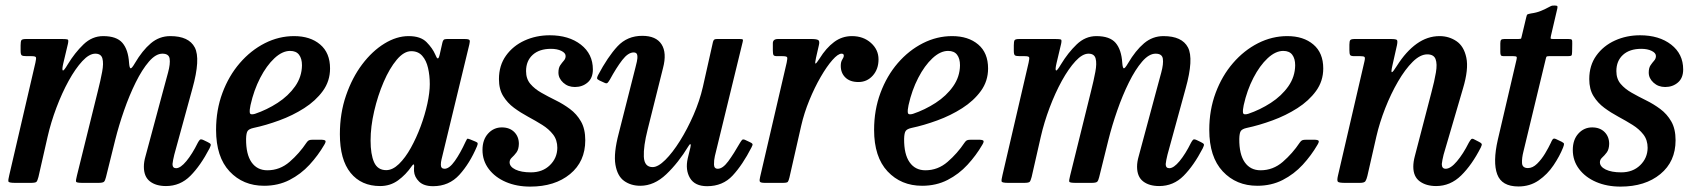

<svg xmlns="http://www.w3.org/2000/svg" viewBox="-20 -661 6124 694"><path d="M74 -520H205Q221 -520 224.8 -518.2Q228.5 -516.5 225.5 -502.5L209 -433Q203.5 -410 206.8 -406.5Q210 -403 225 -428.5Q250.5 -470.5 281.8 -500.5Q313 -530.5 353 -530.5Q401.5 -530.5 422.5 -506Q443.5 -481.5 446.5 -434Q448 -414.5 452.2 -414Q456.5 -413.5 467.5 -432.5Q494.5 -478.5 525.2 -504.5Q556 -530.5 595.5 -530.5Q662.5 -530.5 684 -489.5Q705.5 -448.5 675.5 -341L610 -102Q608 -95 605.8 -83.2Q603.5 -71.5 603.5 -68Q603.5 -53 616.5 -53Q632.5 -53 653.8 -78.8Q675 -104.5 695 -145Q699.5 -153.5 703 -156.2Q706.5 -159 716 -154.5L730.5 -147.5Q740 -143 741.5 -139.5Q743 -136 737.5 -125Q705 -62.5 668.2 -25.5Q631.5 11.5 580 11.5Q543.5 11.5 521.8 -5.5Q500 -22.5 500 -58.5Q500 -76 506 -96.5L568 -327Q579 -367.5 587.5 -399Q596 -430.5 593.2 -448.8Q590.5 -467 567 -467Q543 -467 518.2 -438.2Q493.5 -409.5 470.5 -363Q447.5 -316.5 428.5 -262Q409.5 -207.5 396.5 -155.5L363 -20.5Q360 -8 355.8 -4Q351.5 0 335 0H278.5Q256.5 0 255 -4.2Q253.5 -8.5 258 -26L333.5 -331Q343.5 -370.5 349.2 -401.2Q355 -432 350.2 -449.5Q345.5 -467 324.5 -467Q302.5 -467 277.5 -440Q252.5 -413 228.2 -369Q204 -325 184 -272Q164 -219 152 -166.5L119 -21.5Q115.5 -8 112 -4Q108.5 0 91 0H35Q12 0 10.5 -5Q9 -10 13.5 -28L108 -434.5Q111.5 -450 109.8 -454Q108 -458 93.5 -458H76.5Q63 -458 58.8 -460.8Q54.5 -463.5 54.5 -477.5V-497Q54.5 -511 57.2 -515.5Q60 -520 74 -520Z M761 -191.5Q761 -263.5 784 -325.2Q807 -387 846.8 -433Q886.5 -479 937.2 -504.8Q988 -530.5 1043 -530.5Q1101.5 -530.5 1137.2 -500.2Q1173 -470 1173 -413.5Q1173 -368 1147 -332.2Q1121 -296.5 1079.5 -270Q1038 -243.5 989.5 -225.8Q941 -208 896 -198.5Q880.5 -195 875.2 -187.8Q870 -180.5 869.5 -159Q869 -103.5 889.2 -74.5Q909.5 -45.5 946.5 -45.5Q991.5 -45.5 1026.8 -76Q1062 -106.5 1088 -145.5Q1092.5 -152 1096.8 -154Q1101 -156 1112.5 -156H1137.5Q1153 -156 1156 -152.5Q1159 -149 1152 -137.5Q1130 -99.5 1098.8 -65.5Q1067.5 -31.5 1026.5 -10.5Q985.5 10.5 934.5 10.5Q858.5 10.5 809.8 -41.5Q761 -93.5 761 -191.5ZM901.5 -249.5Q944.5 -264 983.5 -289.2Q1022.5 -314.5 1046.8 -349Q1071 -383.5 1071.5 -425Q1071.5 -449 1061 -463Q1050.5 -477 1028.5 -477Q1000.5 -477 972 -450.5Q943.5 -424 920.5 -379.5Q897.5 -335 885.5 -281Q881.5 -262.5 883 -253.5Q884.5 -244.5 901.5 -249.5Z M1704 -132Q1678 -70.5 1640.5 -29.2Q1603 12 1545.5 12Q1512 12 1495 -4.5Q1478 -21 1476.5 -42.5Q1476 -49.5 1476.5 -53.5Q1477 -57.5 1477 -61Q1477 -73 1468 -60Q1447 -29.5 1418.8 -9Q1390.5 11.5 1354 11.5Q1286 11.5 1247.2 -36.2Q1208.5 -84 1208.5 -176Q1208.5 -251.5 1230.8 -316Q1253 -380.5 1289.2 -428.5Q1325.5 -476.5 1369.5 -503.5Q1413.5 -530.5 1457 -530.5Q1500.5 -530.5 1522 -508.5Q1543.5 -486.5 1553 -464.5Q1558.5 -450.5 1562.2 -449.8Q1566 -449 1569.5 -464.5L1579 -506.5Q1580.5 -513.5 1583.5 -516.8Q1586.5 -520 1595.5 -520H1659Q1674.5 -520 1677 -516.2Q1679.5 -512.5 1676.5 -500.5L1576 -85Q1573.5 -75 1573.5 -65.5Q1573.5 -51 1587 -51Q1604 -51 1624 -79.2Q1644 -107.5 1663 -149Q1666.5 -156.5 1668.2 -158.8Q1670 -161 1678.5 -157.5L1698 -149.5Q1705.5 -146.5 1706.5 -143.5Q1707.5 -140.5 1704 -132ZM1533.5 -357Q1533.5 -388 1527.2 -415.2Q1521 -442.5 1506.2 -459.2Q1491.5 -476 1466.5 -476Q1440 -476 1414 -445Q1388 -414 1366.8 -364.8Q1345.5 -315.5 1332.5 -259.2Q1319.5 -203 1319.5 -153Q1319.5 -103 1332.2 -74.5Q1345 -46 1376 -46Q1399 -46 1422 -68.2Q1445 -90.5 1465 -126.5Q1485 -162.5 1500.5 -204.2Q1516 -246 1524.8 -286.5Q1533.5 -327 1533.5 -357Z M1994.5 -126.5Q1994.5 -155 1979.2 -174.8Q1964 -194.5 1940 -209.5Q1916 -224.5 1889 -239Q1862 -253.5 1838 -271.2Q1814 -289 1798.8 -313.8Q1783.5 -338.5 1783.5 -375Q1783.5 -424.5 1809 -460Q1834.5 -495.5 1876.2 -514.5Q1918 -533.5 1967 -533.5Q2036 -533.5 2079.5 -499.8Q2123 -466 2123 -410Q2123 -379 2104 -362.8Q2085 -346.5 2058 -346.5Q2033 -346.5 2015.8 -362.2Q1998.5 -378 1998.5 -398.5Q1998.5 -415.5 2005 -425Q2011.5 -434.5 2018 -441.8Q2024.5 -449 2024.5 -458.5Q2024.5 -469.5 2009.2 -477Q1994 -484.5 1971.5 -484.5Q1929.5 -484.5 1905.5 -462.8Q1881.5 -441 1881.5 -404Q1881.5 -376 1897 -357.8Q1912.5 -339.5 1936.8 -325.8Q1961 -312 1988.5 -298.5Q2016 -285 2040.2 -267Q2064.5 -249 2080 -222Q2095.5 -195 2095.5 -154Q2095.5 -77 2040.5 -31.8Q1985.5 13.5 1896.5 13.5Q1847.5 13.5 1808.5 -3.2Q1769.5 -20 1746.8 -50Q1724 -80 1724 -119Q1724 -156 1744.2 -178.2Q1764.5 -200.5 1794 -200.5Q1822 -200.5 1838.8 -183.8Q1855.5 -167 1855.5 -141Q1855 -121 1846.8 -110Q1838.5 -99 1830.2 -91.5Q1822 -84 1822 -74.5Q1822 -58.5 1843 -48.2Q1864 -38 1899 -38Q1941 -38 1967.5 -63.8Q1994 -89.5 1994.5 -126.5Z M2141.5 -389Q2177 -456 2212.2 -493.8Q2247.5 -531.5 2301.5 -531.5Q2351.5 -531.5 2371.2 -500.8Q2391 -470 2376.5 -415L2321 -193Q2305.5 -132 2307.2 -94.5Q2309 -57 2339 -57Q2358.5 -57 2384.8 -83Q2411 -109 2437.8 -151.8Q2464.5 -194.5 2486.8 -245.5Q2509 -296.5 2520.5 -346.5L2557 -509Q2558.5 -515 2561.2 -517.5Q2564 -520 2571.5 -520H2653Q2662.5 -520 2664.5 -518.5Q2666.5 -517 2664.5 -509.5L2564 -97Q2560.5 -82 2560.8 -66.5Q2561 -51 2574.5 -51Q2592.5 -51 2612.5 -78.2Q2632.5 -105.5 2655 -145Q2660 -153.5 2663.2 -156Q2666.5 -158.5 2674 -155L2690 -147.5Q2698 -144 2699.8 -140.8Q2701.5 -137.5 2696.5 -128.5Q2664 -65 2628.2 -26.5Q2592.5 12 2536 12Q2491.5 12 2474 -17.5Q2456.5 -47 2466 -89L2475.5 -128Q2478 -139 2475.5 -139.8Q2473 -140.5 2469 -133.5Q2432 -72.5 2388.2 -31Q2344.5 10.5 2294.5 10.5Q2260.5 10.5 2236 -7Q2211.5 -24.5 2204.5 -65.8Q2197.5 -107 2216.5 -179L2277 -417.5Q2279 -425.5 2282 -438.2Q2285 -451 2283.5 -461.2Q2282 -471.5 2270.5 -471.5Q2250.5 -471.5 2229.2 -444Q2208 -416.5 2184 -372.5Q2179.5 -365 2176 -361.5Q2172.5 -358 2164.5 -362L2147 -370Q2139 -374 2138.2 -377.5Q2137.5 -381 2141.5 -389Z M2792 -520H2913.5Q2931.5 -520 2937.5 -516.2Q2943.5 -512.5 2940 -498L2929.5 -452Q2925 -431.5 2927.8 -431.2Q2930.5 -431 2942.5 -449.5Q2966 -487.5 2994.8 -509Q3023.5 -530.5 3059.5 -530.5Q3100.5 -530.5 3128 -506Q3155.5 -481.5 3155.5 -446.5Q3155.5 -411 3134.8 -387.8Q3114 -364.5 3083 -364.5Q3052.5 -364.5 3035.8 -380.8Q3019 -397 3019 -423Q3019 -437.5 3024.5 -445.8Q3030 -454 3030 -460Q3030 -467 3022 -467Q3009 -467 2988.8 -444Q2968.5 -421 2946.5 -383Q2924.5 -345 2905.5 -298.8Q2886.5 -252.5 2876 -206.5L2833.5 -19.5Q2830.5 -7 2827.5 -3.5Q2824.5 0 2808.5 0H2745Q2728.5 0 2726.5 -4.8Q2724.5 -9.5 2727.5 -21.5L2823.5 -434.5Q2827 -450.5 2825 -454.2Q2823 -458 2807.5 -458H2788.5Q2778 -458 2775.8 -462.2Q2773.5 -466.5 2773.5 -479.5V-504.5Q2773.5 -520 2792 -520Z M3139.5 -191.5Q3139.5 -263.5 3162.5 -325.2Q3185.5 -387 3225.2 -433Q3265 -479 3315.8 -504.8Q3366.5 -530.5 3421.5 -530.5Q3480 -530.5 3515.8 -500.2Q3551.5 -470 3551.5 -413.5Q3551.5 -368 3525.5 -332.2Q3499.5 -296.5 3458 -270Q3416.5 -243.5 3368 -225.8Q3319.5 -208 3274.5 -198.5Q3259 -195 3253.8 -187.8Q3248.5 -180.5 3248 -159Q3247.5 -103.5 3267.8 -74.5Q3288 -45.5 3325 -45.5Q3370 -45.5 3405.2 -76Q3440.5 -106.5 3466.5 -145.5Q3471 -152 3475.2 -154Q3479.5 -156 3491 -156H3516Q3531.5 -156 3534.5 -152.5Q3537.5 -149 3530.5 -137.5Q3508.5 -99.5 3477.2 -65.5Q3446 -31.5 3405 -10.5Q3364 10.5 3313 10.5Q3237 10.5 3188.2 -41.5Q3139.5 -93.5 3139.5 -191.5ZM3280 -249.5Q3323 -264 3362 -289.2Q3401 -314.5 3425.2 -349Q3449.5 -383.5 3450 -425Q3450 -449 3439.5 -463Q3429 -477 3407 -477Q3379 -477 3350.5 -450.5Q3322 -424 3299 -379.5Q3276 -335 3264 -281Q3260 -262.5 3261.5 -253.5Q3263 -244.5 3280 -249.5Z M3664 -520H3795Q3811 -520 3814.8 -518.2Q3818.5 -516.5 3815.5 -502.5L3799 -433Q3793.5 -410 3796.8 -406.5Q3800 -403 3815 -428.5Q3840.5 -470.5 3871.8 -500.5Q3903 -530.5 3943 -530.5Q3991.5 -530.5 4012.5 -506Q4033.5 -481.5 4036.5 -434Q4038 -414.5 4042.2 -414Q4046.5 -413.5 4057.5 -432.5Q4084.5 -478.5 4115.2 -504.5Q4146 -530.5 4185.5 -530.5Q4252.5 -530.5 4274 -489.5Q4295.5 -448.5 4265.5 -341L4200 -102Q4198 -95 4195.8 -83.2Q4193.5 -71.5 4193.5 -68Q4193.5 -53 4206.5 -53Q4222.5 -53 4243.8 -78.8Q4265 -104.5 4285 -145Q4289.5 -153.5 4293 -156.2Q4296.5 -159 4306 -154.5L4320.5 -147.5Q4330 -143 4331.5 -139.5Q4333 -136 4327.5 -125Q4295 -62.5 4258.2 -25.5Q4221.5 11.5 4170 11.5Q4133.5 11.5 4111.8 -5.5Q4090 -22.5 4090 -58.5Q4090 -76 4096 -96.5L4158 -327Q4169 -367.5 4177.5 -399Q4186 -430.5 4183.2 -448.8Q4180.5 -467 4157 -467Q4133 -467 4108.2 -438.2Q4083.5 -409.5 4060.5 -363Q4037.5 -316.5 4018.5 -262Q3999.5 -207.5 3986.5 -155.5L3953 -20.5Q3950 -8 3945.8 -4Q3941.5 0 3925 0H3868.5Q3846.5 0 3845 -4.2Q3843.5 -8.5 3848 -26L3923.5 -331Q3933.5 -370.5 3939.2 -401.2Q3945 -432 3940.2 -449.5Q3935.5 -467 3914.5 -467Q3892.5 -467 3867.5 -440Q3842.5 -413 3818.2 -369Q3794 -325 3774 -272Q3754 -219 3742 -166.5L3709 -21.5Q3705.5 -8 3702 -4Q3698.5 0 3681 0H3625Q3602 0 3600.5 -5Q3599 -10 3603.5 -28L3698 -434.5Q3701.5 -450 3699.8 -454Q3698 -458 3683.5 -458H3666.5Q3653 -458 3648.8 -460.8Q3644.5 -463.5 3644.5 -477.5V-497Q3644.5 -511 3647.2 -515.5Q3650 -520 3664 -520Z M4351 -191.5Q4351 -263.5 4374 -325.2Q4397 -387 4436.8 -433Q4476.5 -479 4527.2 -504.8Q4578 -530.5 4633 -530.5Q4691.5 -530.5 4727.2 -500.2Q4763 -470 4763 -413.5Q4763 -368 4737 -332.2Q4711 -296.5 4669.5 -270Q4628 -243.5 4579.5 -225.8Q4531 -208 4486 -198.5Q4470.5 -195 4465.2 -187.8Q4460 -180.5 4459.5 -159Q4459 -103.5 4479.2 -74.5Q4499.5 -45.5 4536.5 -45.5Q4581.5 -45.5 4616.8 -76Q4652 -106.5 4678 -145.5Q4682.5 -152 4686.8 -154Q4691 -156 4702.5 -156H4727.5Q4743 -156 4746 -152.5Q4749 -149 4742 -137.5Q4720 -99.5 4688.8 -65.5Q4657.5 -31.5 4616.5 -10.5Q4575.5 10.5 4524.5 10.5Q4448.5 10.5 4399.8 -41.5Q4351 -93.5 4351 -191.5ZM4491.5 -249.5Q4534.5 -264 4573.5 -289.2Q4612.5 -314.5 4636.8 -349Q4661 -383.5 4661.5 -425Q4661.5 -449 4651 -463Q4640.5 -477 4618.5 -477Q4590.5 -477 4562 -450.5Q4533.5 -424 4510.5 -379.5Q4487.5 -335 4475.5 -281Q4471.5 -262.5 4473 -253.5Q4474.5 -244.5 4491.5 -249.5Z M4876.5 -520H5007Q5026 -520 5029.2 -516.5Q5032.5 -513 5029.5 -498L5013 -424.5Q5007.5 -400.5 5011 -400Q5014.5 -399.5 5029.5 -423.5Q5062 -475 5100.8 -502.8Q5139.5 -530.5 5183.5 -530.5Q5217.5 -530.5 5244.5 -512.2Q5271.5 -494 5280.2 -452.5Q5289 -411 5268 -341L5198 -102Q5196 -95 5193.8 -83.2Q5191.5 -71.5 5191.5 -68Q5191.5 -51 5205.5 -51Q5223.5 -51 5246.2 -78Q5269 -105 5289 -145Q5294 -154 5297.8 -157.8Q5301.5 -161.5 5309 -157L5326.5 -148Q5333.5 -144.5 5335.5 -141.2Q5337.5 -138 5332.5 -128Q5300.5 -65 5261.5 -26.8Q5222.5 11.5 5171 11.5Q5135 11.5 5111.8 -5.5Q5088.5 -22.5 5088.5 -58.5Q5088.5 -76 5094 -96.5L5154 -327Q5165 -368 5170.2 -399Q5175.5 -430 5169 -447.2Q5162.5 -464.5 5139 -464.5Q5113.5 -464.5 5086.2 -437.5Q5059 -410.5 5033.2 -366.2Q5007.5 -322 4987 -269.8Q4966.5 -217.5 4955 -167.5L4922.5 -25Q4919.5 -12.5 4915.5 -6.2Q4911.5 0 4895.5 0H4842Q4820 0 4816 -4Q4812 -8 4816 -25.5L4912 -439.5Q4915 -452.5 4912 -455.2Q4909 -458 4897 -458H4875Q4862.5 -458 4860 -462.5Q4857.5 -467 4857.5 -480V-499.5Q4857.5 -512.5 4860.8 -516.2Q4864 -520 4876.5 -520Z M5417.5 -520H5468Q5477.5 -520 5478.5 -522.5Q5479.5 -525 5481 -532.5L5496.5 -597.5Q5498.5 -607.5 5501.2 -609Q5504 -610.5 5514.5 -612.5Q5533.5 -615 5549.5 -621.5Q5565.5 -628 5575 -633.5Q5583.5 -638 5586.8 -639.5Q5590 -641 5599 -641Q5607 -641 5608.8 -639Q5610.5 -637 5609 -630L5586 -531.5Q5584.5 -524 5585 -522Q5585.5 -520 5594.5 -520H5649Q5659 -520 5661.2 -517.5Q5663.5 -515 5663 -503.5L5662.5 -474Q5662.5 -462.5 5659.8 -460.2Q5657 -458 5646.5 -458H5579Q5571.5 -458 5570 -456Q5568.5 -454 5567 -447L5486.5 -113Q5480.5 -89.5 5481.5 -71.5Q5482.5 -53.5 5503 -53.5Q5520 -53.5 5536 -69.2Q5552 -85 5564.8 -106.2Q5577.5 -127.5 5585.5 -144.5Q5588.5 -152 5592.2 -157.2Q5596 -162.5 5605 -158L5625 -148.5Q5632.5 -144.5 5633.2 -141.5Q5634 -138.5 5630 -128Q5617.5 -96.5 5595.5 -63.8Q5573.5 -31 5541.8 -9Q5510 13 5468.5 13Q5408 13 5391.8 -31Q5375.5 -75 5394 -156L5461.5 -445Q5463.5 -453 5461.8 -455.5Q5460 -458 5450 -458H5414.5Q5407 -458 5405 -461.5Q5403 -465 5403 -473V-504Q5403 -513.5 5405.8 -516.8Q5408.5 -520 5417.5 -520Z M5935.5 -126.5Q5935.5 -155 5920.2 -174.8Q5905 -194.5 5881 -209.5Q5857 -224.5 5830 -239Q5803 -253.5 5779 -271.2Q5755 -289 5739.8 -313.8Q5724.5 -338.5 5724.5 -375Q5724.5 -424.5 5750 -460Q5775.5 -495.5 5817.2 -514.5Q5859 -533.5 5908 -533.5Q5977 -533.5 6020.5 -499.8Q6064 -466 6064 -410Q6064 -379 6045 -362.8Q6026 -346.5 5999 -346.5Q5974 -346.5 5956.8 -362.2Q5939.5 -378 5939.5 -398.5Q5939.5 -415.5 5946 -425Q5952.5 -434.5 5959 -441.8Q5965.5 -449 5965.5 -458.5Q5965.5 -469.5 5950.2 -477Q5935 -484.5 5912.5 -484.5Q5870.5 -484.5 5846.5 -462.8Q5822.5 -441 5822.5 -404Q5822.5 -376 5838 -357.8Q5853.5 -339.5 5877.8 -325.8Q5902 -312 5929.5 -298.5Q5957 -285 5981.2 -267Q6005.5 -249 6021 -222Q6036.5 -195 6036.5 -154Q6036.5 -77 5981.5 -31.8Q5926.5 13.5 5837.5 13.5Q5788.5 13.5 5749.5 -3.2Q5710.5 -20 5687.8 -50Q5665 -80 5665 -119Q5665 -156 5685.2 -178.2Q5705.5 -200.5 5735 -200.5Q5763 -200.5 5779.8 -183.8Q5796.5 -167 5796.5 -141Q5796 -121 5787.8 -110Q5779.5 -99 5771.2 -91.5Q5763 -84 5763 -74.5Q5763 -58.5 5784 -48.2Q5805 -38 5840 -38Q5882 -38 5908.5 -63.8Q5935 -89.5 5935.5 -126.5Z"/></svg>

Font: Besley* Narrow Medium
Style: Italic
Weight: 500
Width: 4
Italic angle: -13°
Designer: Owen Earl
Foundry: indestructible type*
Version: Version 3.000; ttfautohint (v1.8.3)